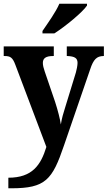

<svg xmlns="http://www.w3.org/2000/svg" viewBox="-20 -786 580 1035"><path d="M209 -619V-606H273C333 -644 426 -721 449 -756V-766H300C281 -721 237 -660 209 -619ZM25 172V229H41C226 229 262 183 325 -2L466 -412C484 -467 502 -483 537 -484H540V-536H340V-484H344C381 -482 398 -474 398 -447C398 -433 393 -409 389 -395L331 -206C322 -178 313 -148 308 -115C304 -143 292 -191 277 -237L221 -401C215 -418 211 -434 211 -447C211 -471 226 -484 266 -484H270V-536H0V-484H4C35 -484 48 -477 63 -436L230 6C200 104 154 172 25 172Z"/></svg>

Font: Noto Serif Georgian SemiCondensed Bold
Style: Regular
Weight: 700
Width: 4
Designer: Monotype Design Team, Akaki Razmadze
Foundry: Google LLC
Version: Version 2.003